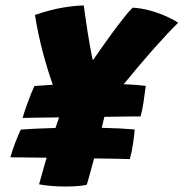

<svg xmlns="http://www.w3.org/2000/svg" viewBox="-20 -682 670 700"><path d="M62.5 -252Q68.5 -273.5 77 -297.2Q85.5 -321 93.5 -340.8Q101.5 -360.5 105.5 -368.5Q138 -371 172.5 -373Q153 -428 135.8 -492.8Q118.5 -557.5 107.5 -627.5Q164.5 -647 210.2 -654.5Q256 -662 285.5 -662Q287 -650.5 290.5 -625.2Q294 -600 298.8 -569.5Q303.5 -539 308.8 -510Q314 -481 318.5 -462Q327.5 -475 345.8 -501.2Q364 -527.5 386 -557.5Q408 -587.5 428.8 -614Q449.5 -640.5 463.5 -654Q494 -652.5 526 -643.8Q558 -635 585.5 -622.8Q613 -610.5 629.5 -599Q593.5 -564 540.8 -504.5Q488 -445 431 -375Q479.5 -373 511.5 -369Q508 -341.5 503.5 -311Q499 -280.5 492.5 -257.5Q480.5 -257.5 444.2 -257.2Q408 -257 360.5 -256Q356 -236 351 -216Q421 -214.5 471 -210Q470.5 -197.5 466 -164.5Q461.5 -131.5 453.5 -102Q439 -102.5 403.8 -103.2Q368.5 -104 323 -104.5Q315 -73.5 306.8 -44.5Q298.5 -15.5 296.5 -9Q289.5 -6 267.5 -4Q245.5 -2 219.5 -2Q192.5 -2 165.8 -4.2Q139 -6.5 122.5 -10Q129.5 -34.5 136.2 -59Q143 -83.5 150 -107Q102.5 -107.5 66.5 -108Q30.5 -108.5 18 -108.5Q25.5 -136 35 -160.2Q44.5 -184.5 55.5 -209.5Q80.5 -211.5 113 -213Q145.5 -214.5 182.5 -215.5Q189.5 -238 195.5 -254Q148 -253.5 111.5 -253Q75 -252.5 62.5 -252Z"/></svg>

Font: Grandstander ExtraBold
Style: Italic
Weight: 800
Italic angle: -15°
Designer: Tyler Finck
Foundry: Etcetera Type Co
Version: Version 1.200; ttfautohint (v1.8.3)